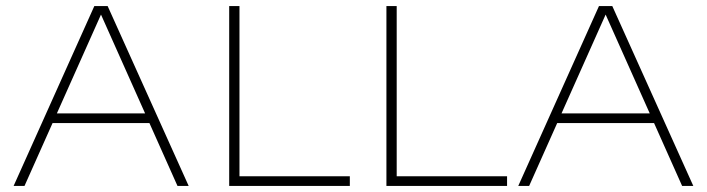

<svg xmlns="http://www.w3.org/2000/svg" viewBox="-20 -615 2338 635"><path d="M25 0 292 -595H336L604 0H567L309 -578H319L61 0ZM144 -208 154 -240H475L484 -208Z M738 0V-595H772V-32H1137V0Z M1258 0V-595H1292V-32H1657V0Z M1694 0 1961 -595H2005L2273 0H2236L1978 -578H1988L1730 0ZM1813 -208 1823 -240H2144L2153 -208Z"/></svg>

Font: Encode Sans SC Expanded Thin
Style: Regular
Weight: 250
Width: 7
Designer: Multiple Designers
Foundry: Impallari Type
Version: Version 3.002